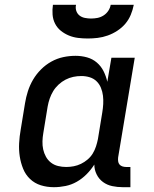

<svg xmlns="http://www.w3.org/2000/svg" viewBox="-20 -770 640 798"><path d="M204 8Q175 8 149.5 0Q124 -8 105 -26Q86 -44 76 -69Q66 -94 62 -120.5Q58 -147 59.5 -175Q61 -203 66 -231L84 -341Q88 -366 96 -391Q104 -416 117.5 -439Q131 -462 150.5 -481.5Q170 -501 193.5 -514Q217 -527 242.5 -532.5Q268 -538 294 -538Q319 -538 342 -531.5Q365 -525 382.5 -510Q400 -495 410.5 -474Q421 -453 426 -430L443 -530H540L471 -116Q470 -108 471 -100Q472 -92 476.5 -86.5Q481 -81 488.5 -78.5Q496 -76 504 -76H522V8H490Q468 8 446.5 3.5Q425 -1 408 -13.5Q391 -26 381.5 -45.5Q372 -65 372 -86Q358 -64 339.5 -45.5Q321 -27 299 -14.5Q277 -2 252.5 3Q228 8 204 8ZM255 -76Q271 -76 286.5 -79Q302 -82 316.5 -89Q331 -96 344 -107Q357 -118 365.5 -132Q374 -146 379 -161.5Q384 -177 387 -192L405 -302Q408 -320 409 -337.5Q410 -355 408 -372Q406 -389 399.5 -405Q393 -421 381 -432.5Q369 -444 352.5 -449Q336 -454 318 -454Q301 -454 284.5 -450.5Q268 -447 252.5 -439Q237 -431 223.5 -418.5Q210 -406 201 -391Q192 -376 186.5 -360Q181 -344 178 -327L160 -217Q157 -200 156.5 -182.5Q156 -165 159.5 -149Q163 -133 171 -118.5Q179 -104 192 -94Q205 -84 221.5 -80Q238 -76 255 -76ZM345 -610Q324 -610 304 -612.5Q284 -615 266 -622.5Q248 -630 233 -642Q218 -654 209 -671.5Q200 -689 198.5 -709.5Q197 -730 200 -750H296Q293 -737 297 -725Q301 -713 310.5 -705.5Q320 -698 333 -695.5Q346 -693 358 -693Q372 -693 385 -695.5Q398 -698 410 -705.5Q422 -713 430 -725Q438 -737 440 -750H536Q532 -729 523.5 -708.5Q515 -688 501 -671.5Q487 -655 468 -642.5Q449 -630 428 -622.5Q407 -615 386 -612.5Q365 -610 345 -610Z"/></svg>

Font: Iosevka Slab Medium Extended
Style: Italic
Weight: 500
Width: 7
Italic angle: -9°
Monospace: yes
Designer: Belleve Invis
Foundry: Belleve Invis
Version: Version 11.1.0; ttfautohint (v1.8.3)